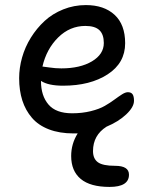

<svg xmlns="http://www.w3.org/2000/svg" viewBox="-20 -507 606 764"><path d="M272 23.9Q216.8 23.9 174.8 7.8Q132.8 -8.3 107.2 -38.1Q81.5 -67.9 68.8 -107.4Q56.2 -147 56.2 -195.8Q56.2 -236.8 67.9 -278.3Q79.6 -319.8 102.8 -357.2Q126 -394.5 157.5 -423.6Q189 -452.6 231.7 -469.7Q274.4 -486.8 321.8 -486.8Q394 -486.8 436 -448Q478 -409.2 478 -335Q478 -256.3 408.4 -211.2Q338.9 -166 231 -166Q171.9 -166 143.1 -185.1V-184.1Q143.1 -126 172.9 -91.1Q202.6 -56.2 267.1 -56.2Q307.1 -56.2 341.3 -64.7Q375.5 -73.2 397 -85.7Q418.5 -98.1 435.3 -110.6Q452.1 -123 465.6 -131.6Q479 -140.1 488.8 -140.1Q502 -140.1 507.6 -131.8Q513.2 -123.5 513.2 -106Q513.2 -81.1 482.4 -52Q451.7 -22.9 403.8 -2.9Q350.1 31.2 350.1 94.2Q350.1 124.5 369.6 138.7Q389.2 152.8 438 152.8Q493.2 152.8 493.2 188Q493.2 236.8 416 236.8Q339.4 236.8 301.3 205.1Q263.2 173.3 263.2 113.8Q263.2 65.4 289.1 23.9ZM319.8 -403.8Q257.8 -403.8 211.4 -357.9Q165 -312 148.9 -242.2Q153.3 -242.2 176.8 -238.5Q200.2 -234.9 224.1 -234.9Q298.8 -234.9 345.9 -262.9Q393.1 -291 393.1 -335.9Q393.1 -370.1 375.5 -387Q357.9 -403.8 319.8 -403.8Z"/></svg>

Font: Shantell Sans Bouncy
Style: Regular
Weight: 400
Designer: Stephen Nixon, Anya Danilova, Shantell Martin
Foundry: Arrow Type
Version: Version 1.006;[9816181b4]